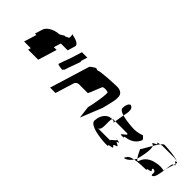

<svg xmlns="http://www.w3.org/2000/svg" viewBox="99 -1534 2109 2109"><g transform="rotate(45 1154.0 -479.5)"><path d="M195 -490H217L172 -344H276L266 -312H423L490 -531H447L473 -614H579L605 -700C621 -752 512 -770 487 -775C493 -770 500 -750 493 -722C476 -710 465 -718 459 -700C451 -723 406 -673 383 -673C352 -673 244 -650 221 -575ZM487 -775C481 -776 480 -776 483 -776C484 -776 487 -776 488 -777Z M613 -438C610 -428 677 -420 688 -420C690 -420 695 -427 700 -438H705L719 -484C742 -542 768 -620 770 -626C771 -628 768 -630 764 -632L788 -710H704L665 -583C642 -525 615 -444 613 -438Z M732 -188H816L883 -406C888 -421 910 -438 928 -438H1066C1075 -438 1133 -607 1138 -600C1158 -608 1181 -608 1212 -600C1233 -600 1191 -372 1178 -330L1196 -187L1297 -437C1302 -454 1343 -612 1335 -624C1344 -692 1297 -716 1248 -716C1213 -716 984 -707 970 -689C953 -689 943 -704 927 -692C911 -680 878 -665 873 -648Z M1334 -291C1306 -201 1551 -182 1599 -182C1688 -182 1587 -188 1652 -200C1736 -212 1634 -227 1685 -244C1758 -262 1640 -276 1679 -288C1715 -296 1681 -301 1655 -304C1677 -292 1575 -244 1618 -244H1414C1478 -244 1436 -394 1460 -426C1450 -426 1438 -425 1423 -421C1382 -409 1338 -360 1334 -291ZM1454 -604C1455 -664 1490 -689 1502 -676C1533 -664 1533 -623 1528 -591L1518 -541C1475 -554 1445 -574 1454 -604ZM1460 -426C1463 -430 1466 -432 1471 -432H1500L1497 -404C1498 -416 1483 -425 1460 -426ZM1518 -541 1500 -432H1675C1746 -432 1608 -370 1656 -370C1745 -370 1645 -376 1710 -388C1794 -400 1836 -446 1856 -494C1861 -510 1835 -525 1826 -538C1810 -537 1779 -516 1701 -516C1678 -516 1585 -522 1518 -541ZM1655 -304C1638 -306 1626 -307 1637 -307C1646 -307 1653 -306 1655 -304Z M1909 -409C1909 -409 1937 -345 1961 -314L1962 -318C1967 -335 2007 -486 1982 -532C1950 -478 1920 -420 1909 -409ZM1868 -244C1842 -216 1852 -210 1878 -222C1900 -231 1925 -256 1943 -282C1906 -274 1874 -262 1868 -244ZM1961 -545C1943 -562 2037 -577 1992 -589C1989 -595 2010 -600 2028 -603C2013 -584 1998 -559 1982 -532C1977 -540 1970 -545 1961 -545ZM2028 -603C2048 -607 2065 -608 2042 -608H2240C2237 -608 2278 -605 2290 -599C2245 -625 2087 -632 2067 -632C2056 -632 2043 -621 2028 -603ZM1943 -282C1950 -293 1957 -304 1961 -314C1974 -297 1985 -290 1990 -306C2012 -377 2071 -412 2137 -424C2184 -436 2235 -434 2254 -423L2263 -452C2254 -381 2242 -295 2206 -295C2184 -295 2224 -358 2163 -358C2134 -340 2209 -325 2131 -313C2091 -301 2159 -295 2078 -295C2064 -295 1995 -293 1943 -282ZM2278 -589C2271 -583 2288 -576 2299 -569L2302 -580C2304 -587 2301 -592 2294 -597C2296 -595 2292 -592 2278 -589ZM2290 -599C2292 -598 2293 -598 2294 -597C2293 -598 2291 -598 2290 -599ZM2283 -545C2274 -545 2269 -502 2263 -452L2293 -548ZM2293 -548 2299 -569C2310 -562 2315 -556 2293 -548Z"/></g></svg>

Font: bitstorm
Style: extobl
Weight: 400
Version: Version 0.2